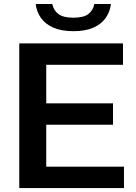

<svg xmlns="http://www.w3.org/2000/svg" viewBox="-20 -962 696 982"><path d="M78.5 0V-740H609V-630.5H216.5V-109.5H614V0ZM154.5 -324V-433.5H558V-324ZM355.5 -802.5Q294 -802.5 253 -820.5Q212 -838.5 189.8 -869.8Q167.5 -901 162.5 -941.5H247.5Q254 -909 278.8 -890.2Q303.5 -871.5 355.5 -871.5Q407.5 -871.5 431.8 -890.2Q456 -909 462.5 -941.5H547.5Q542.5 -901 520.2 -869.8Q498 -838.5 457.5 -820.5Q417 -802.5 355.5 -802.5Z"/></svg>

Font: Encode Sans SemiExpanded SemiBold
Style: Regular
Weight: 600
Width: 6
Designer: Multiple Designers
Foundry: Impallari Type
Version: Version 3.002